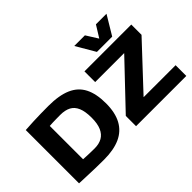

<svg xmlns="http://www.w3.org/2000/svg" viewBox="-142 -1355 1786 1786"><g transform="rotate(-45 751.0 -462.0)"><path d="M386 10Q324 10 269.5 8.5Q215 7 165 5Q115 3 65 1V-700Q121 -704 171 -706Q221 -708 270 -709Q319 -710 372 -710Q512 -710 599.5 -672Q687 -634 728 -554Q769 -474 769 -348Q769 -226 726 -146.5Q683 -67 598 -28.5Q513 10 386 10ZM398 -126Q456 -126 496.5 -149Q537 -172 558.5 -221Q580 -270 580 -348Q580 -430 559 -479.5Q538 -529 496.5 -551Q455 -573 391 -573Q367 -573 341.5 -572.5Q316 -572 293 -571.5Q270 -571 250 -569V-131Q268 -130 286 -129Q304 -128 322.5 -127.5Q341 -127 359.5 -126.5Q378 -126 398 -126ZM816 0V-135L1217 -557V-559H837V-700H1453V-565L1058 -143V-141H1477V0ZM1361 -934 1248 -746H1047L937 -934H1077L1150 -818L1222 -934Z"/></g></svg>

Font: Georama SemiExpanded
Style: Bold
Weight: 700
Width: 6
Designer: Jean-Baptiste Levee
Foundry: Production Type
Version: Version 1.001